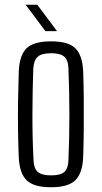

<svg xmlns="http://www.w3.org/2000/svg" viewBox="-20 -781 429 808"><path d="M195 7Q122 7 92 -22.5Q62 -52 59 -119Q57 -163 56 -226.5Q55 -290 56 -357Q57 -424 59 -481Q62 -549 92 -578Q122 -607 195 -607Q268 -607 297.5 -577.5Q327 -548 330 -481Q332 -430 332.5 -367.5Q333 -305 332.5 -240.5Q332 -176 330 -119Q327 -52 297 -22.5Q267 7 195 7ZM195 -43Q236 -43 251.5 -58Q267 -73 268 -107Q272 -198 272 -296.5Q272 -395 268 -493Q267 -528 250.5 -542.5Q234 -557 195 -557Q155 -557 138.5 -542Q122 -527 120 -491Q117 -406 116.5 -305.5Q116 -205 121 -109Q122 -73 138.5 -58Q155 -43 195 -43ZM88 -761H137L220 -650H171Z"/></svg>

Font: Big Shoulders Text Light
Style: Regular
Weight: 300
Designer: Patric King
Foundry: XO Type Co
Version: Version 1.000; ttfautohint (v1.8.2)